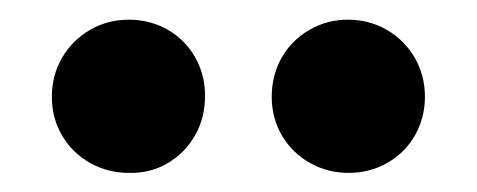

<svg xmlns="http://www.w3.org/2000/svg" viewBox="-20 -777 489 197"><path d="M258.8 -677.7Q258.8 -699.7 269 -717.8Q279.3 -735.8 297.4 -746.3Q315.4 -756.8 336.9 -756.8Q358.9 -756.8 377 -746.3Q395 -735.8 405.5 -717.8Q416 -699.7 416 -677.7Q416 -656.2 405.8 -638.2Q395.5 -620.1 377.4 -609.9Q359.4 -599.6 337.9 -599.6Q315.9 -599.6 297.9 -609.9Q279.8 -620.1 269.3 -637.9Q258.8 -655.8 258.8 -677.7ZM33.2 -677.7Q33.2 -699.7 43.7 -717.8Q54.2 -735.8 72.3 -746.3Q90.3 -756.8 112.3 -756.8Q133.8 -756.8 151.9 -746.6Q169.9 -736.3 180.2 -718.3Q190.4 -700.2 190.4 -678.7Q190.4 -656.2 180.2 -638.2Q169.9 -620.1 152.1 -609.6Q134.3 -599.1 112.3 -599.6Q90.3 -599.6 72.3 -609.9Q54.2 -620.1 43.7 -637.9Q33.2 -655.8 33.2 -677.7Z"/></svg>

Font: Reddit Sans Strawberry
Style: Bold
Weight: 700
Designer: Stephen Hutchings
Foundry: Reddit
Version: Version 1.013